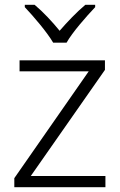

<svg xmlns="http://www.w3.org/2000/svg" viewBox="-20 -785 503 805"><path d="M203 -606H259C283 -649 342 -716 379 -755V-765H338C302 -735 262 -693 230 -656C200 -693 161 -735 125 -765H84V-755C121 -716 178 -649 203 -606ZM422 0V-47H109L420 -492V-532H62V-486H352L40 -38V0Z"/></svg>

Font: Noto Sans Gurmukhi Light
Style: Regular
Weight: 300
Designer: Jelle Bosma - Monotype Design Team
Foundry: Monotype Imaging Inc.
Version: Version 2.004